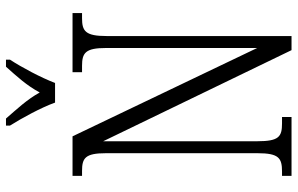

<svg xmlns="http://www.w3.org/2000/svg" viewBox="-192 -778 971 626"><g transform="rotate(-90 293.0 -465.5)"><path d="M271 -771H335C352 -816 386 -880 411 -918V-931H388C356 -895 327 -864 304 -821C280 -864 250 -895 219 -931H196V-918C220 -880 255 -816 271 -771ZM32 0H224V-31H203C160 -31 145 -41 145 -111V-614L442 0H488V-603C488 -672 504 -683 546 -683H563V-714H370V-683H391C433 -683 449 -672 449 -605V-112L161 -714H32V-683H48C90 -683 106 -673 106 -605V-111C106 -41 90 -31 46 -31H32Z"/></g></svg>

Font: Noto Serif Georgian ExtraCondensed Light
Style: Regular
Weight: 300
Width: 2
Designer: Monotype Design Team, Akaki Razmadze
Foundry: Google LLC
Version: Version 2.003